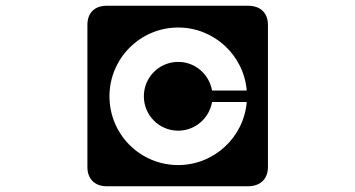

<svg xmlns="http://www.w3.org/2000/svg" viewBox="-20 -724 1240 670"><path d="M602 -268C661 -268 710 -311 720 -368H841C831 -245 727 -148 602 -148C469 -148 362 -255 362 -388C362 -520 469 -628 602 -628C727 -628 831 -531 841 -408H720C710 -465 661 -508 602 -508C535 -508 482 -454 482 -388C482 -322 535 -268 602 -268ZM915 -637C915 -679 889 -704 845 -704H353C310 -704 285 -679 285 -637V-141C285 -100 310 -74 353 -74H845C889 -74 915 -100 915 -141Z"/></svg>

Font: CryptoKit_GRILLE 1.4
Style: Regular
Weight: 400
Monospace: yes
Designer: Oceane Juvin
Foundry: http://www.head-geneve.ch
Version: Version 1.004